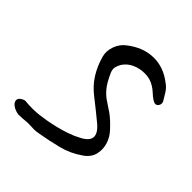

<svg xmlns="http://www.w3.org/2000/svg" viewBox="-148 -586 737 737"><g transform="rotate(45 220.0 -218.0)"><path d="M108 40Q97 41 85 42Q73 43 61 43Q42 41 27 30Q12 19 16 4Q18 -2 28 -8Q38 -14 45 -13Q83 -9 120.5 -13.5Q158 -18 195 -27Q220 -33 245 -41.5Q270 -50 292 -62Q357 -96 299 -146Q279 -163 258.5 -179Q238 -195 218 -211Q184 -237 163.5 -270Q143 -303 132 -343Q125 -368 135 -395.5Q145 -423 167 -439Q217 -478 272 -479Q327 -480 376 -441Q390 -431 399.5 -415.5Q409 -400 418 -385Q423 -372 414 -362Q405 -352 388 -363Q376 -371 365.5 -381Q355 -391 343 -398Q320 -412 292.5 -412Q265 -412 241.5 -401.5Q218 -391 204 -370Q197 -358 194.5 -346.5Q192 -335 198 -321Q215 -283 230.5 -264.5Q246 -246 263 -235Q280 -224 301 -209.5Q322 -195 350 -165Q370 -144 378 -117.5Q386 -91 379.5 -65Q373 -39 347 -21Q307 7 262 18.5Q217 30 170 38Q156 41 143.5 41Q131 41 108 40Z"/></g></svg>

Font: Mynerve
Style: Regular
Weight: 400
Designer: Carolina Short
Foundry: Carolina Short
Version: Version 1.000; ttfautohint (v1.8.4.7-5d5b)